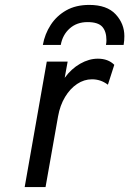

<svg xmlns="http://www.w3.org/2000/svg" viewBox="-20 -762 526 782"><path d="M80.5 0 170.5 -511H255.5L243.5 -445Q270.5 -482 306.5 -502.5Q342.5 -523 378.5 -523Q420.5 -523 445.5 -498L419.5 -417Q404 -428.5 388 -433.8Q372 -439 354.5 -439Q322.5 -439 294 -420Q265.5 -401 245 -367Q224.5 -333 216.5 -288L165.5 0ZM154.5 -579Q162.5 -623.5 186.5 -660.5Q210.5 -697.5 249.8 -719.8Q289 -742 343.5 -742Q415.5 -742 451 -703.8Q486.5 -665.5 486.5 -615Q486.5 -606 485.8 -597Q485 -588 483.5 -579H411.5Q412.5 -583.5 413 -588.5Q413.5 -593.5 413.5 -598Q413.5 -634 396.5 -653Q379.5 -672 336.5 -672Q293 -672 264 -646.2Q235 -620.5 227.5 -579Z"/></svg>

Font: Overpass
Style: Italic
Weight: 400
Italic angle: -10°
Designer: Delve Withrington, Dave Bailey, Thomas Jockin
Foundry: Delve Fonts LLC
Version: Version 4.000